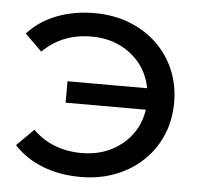

<svg xmlns="http://www.w3.org/2000/svg" viewBox="-44 -582 663 634"><g transform="rotate(5 287.5 -264.5)"><path d="M392.5 -501C348.8 -524.3 300 -536 246 -536C200 -536 158 -528.7 120 -514C82 -499.3 50 -477.7 24 -449L80 -394C123.3 -436.7 177.3 -458 242 -458C292.7 -458 336 -443.8 372 -415.5C408 -387.2 430.3 -350 439 -304H175V-233H441C433.7 -185 411.7 -146.2 375 -116.5C338.3 -86.8 294 -72 242 -72C176.7 -72 122.7 -93 80 -135L24 -79C50 -51 81.8 -29.7 119.5 -15C157.2 -0.3 199.3 7 246 7C300 7 348.8 -4.7 392.5 -28C436.2 -51.3 470.3 -83.7 495 -125C519.7 -166.3 532 -213 532 -265C532 -316.3 519.7 -362.7 495 -404C470.3 -445.3 436.2 -477.7 392.5 -501Z"/></g></svg>

Font: Rookery
Style: Regular
Weight: 400
Designer: Ryan Kimball / Julieta Ulanovsky
Foundry: Motorola Mobility LLC.
Version: Version 1.0